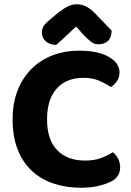

<svg xmlns="http://www.w3.org/2000/svg" viewBox="-20 -861 614 898"><path d="M539 -522Q539 -499 527 -481.5Q515 -464 499 -454Q473 -471 442.5 -484Q412 -497 370 -497Q290 -497 245 -446.5Q200 -396 200 -303Q200 -207 247.5 -158.5Q295 -110 378 -110Q421 -110 451.5 -121.5Q482 -133 508 -149Q523 -137 532.5 -118.5Q542 -100 542 -77Q542 -57 531.5 -39.5Q521 -22 495 -10Q475 0 441 8.5Q407 17 357 17Q290 17 232 -2Q174 -21 131 -60Q88 -99 63.5 -159.5Q39 -220 39 -303Q39 -381 63.5 -441Q88 -501 130 -541.5Q172 -582 228 -603Q284 -624 348 -624Q439 -624 489 -595Q539 -566 539 -522ZM336 -737Q313 -716 289.5 -693.5Q266 -671 243 -651Q214 -651 195 -667Q176 -683 176 -708Q176 -728 185.5 -741.5Q195 -755 219 -774L254 -803Q280 -823 299.5 -832Q319 -841 338 -841Q362 -841 381.5 -831.5Q401 -822 421 -802L502 -718Q502 -686 485.5 -670Q469 -654 440 -654Q421 -654 406 -665.5Q391 -677 368 -701Z"/></svg>

Font: Baloo Da 2
Style: Bold
Weight: 700
Designer: Noopur Datye, Sulekha Rajkumar and Ek Type
Foundry: Ek Type
Version: Version 1.640;hotconv 1.0.111;makeotfexe 2.5.65597; ttfautoh